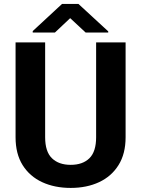

<svg xmlns="http://www.w3.org/2000/svg" viewBox="-20 -921 699 951"><path d="M456.1 -710.9H602.1V-241.2Q602.1 -159.2 567.1 -103.3Q532.2 -47.4 470.9 -18.8Q409.7 9.8 330.1 9.8Q250.5 9.8 188.7 -18.8Q127 -47.4 92 -103.3Q57.1 -159.2 57.1 -241.2V-710.9H203.6V-241.2Q203.6 -169.9 237.3 -137.2Q271 -104.5 330.1 -104.5Q389.6 -104.5 422.9 -137.2Q456.1 -169.9 456.1 -241.2ZM368.7 -901.4 516.1 -765.6V-759.8H404.3L327.6 -831.1L252 -759.8H142.1V-767.1L287.1 -901.4Z"/></svg>

Font: Vazirmatn UI FD
Style: Bold
Weight: 700
Designer: Saber Rastikerdar
Foundry: Saber Rastikerdar
Version: Version 33.003